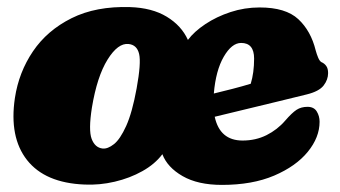

<svg xmlns="http://www.w3.org/2000/svg" viewBox="-20 -506 959 541"><path d="M346.5 -486Q408.5 -484 450 -458.8Q491.5 -433.5 509.5 -393.5Q527 -417 558.5 -438Q590 -459 629.5 -472Q669 -485 711.5 -485Q785 -485 820.5 -452Q856 -419 869.5 -364Q872.5 -353 876.5 -343.5Q880.5 -334 885.5 -331Q894 -327.5 899.2 -320.2Q904.5 -313 904.5 -300Q904.5 -281.5 891.8 -265Q879 -248.5 844.5 -240Q812 -232 766 -220.8Q720 -209.5 671.8 -198Q623.5 -186.5 585 -177Q599.5 -110 663.5 -110Q700.5 -110 731 -125.2Q761.5 -140.5 783.5 -166Q802.5 -188 815.5 -196.5Q828.5 -205 846.5 -205Q864.5 -205 872.5 -192Q880.5 -179 880.5 -163Q880.5 -119 847.2 -78.2Q814 -37.5 752.5 -11.2Q691 15 605.5 15Q537.5 15 494.5 -9.8Q451.5 -34.5 437.5 -71.5Q416.5 -43.5 381.2 -23.8Q346 -4 303.2 6Q260.5 16 218 14Q107 9.5 56.2 -55Q5.5 -119.5 22 -230Q33 -302.5 73 -361.5Q113 -420.5 181.8 -454.8Q250.5 -489 346.5 -486ZM659.5 -385Q633 -385 610.5 -346.2Q588 -307.5 582.5 -242.5Q608 -248.5 635.8 -255.8Q663.5 -263 686.5 -270Q696 -301 696 -341Q696 -385 659.5 -385ZM269 -87.5Q283.5 -86 301 -99.8Q318.5 -113.5 335.5 -151Q352.5 -188.5 365 -257Q378 -328.5 372 -354Q366 -379.5 342.5 -382Q312.5 -385.5 283 -338Q253.5 -290.5 239 -203Q229 -139.5 238.2 -114.8Q247.5 -90 269 -87.5Z"/></svg>

Font: Fraunces 9pt SuperSoft Black
Style: Italic
Weight: 900
Italic angle: -16°
Version: Version 1.000;[0bf87f6ff]